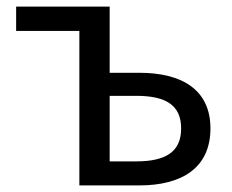

<svg xmlns="http://www.w3.org/2000/svg" viewBox="-20 -563 705 583"><path d="M221 0H403C532 0 619 -53 619 -173C619 -291 532 -342 403 -342H313V-543H29V-469H221ZM313 -73V-272H394C486 -272 530 -242 530 -173C530 -104 486 -73 394 -73Z"/></svg>

Font: Source Han Sans KR Regular
Style: Regular
Weight: 400
Designer: Ryoko NISHIZUKA (kana & ideographs); Paul D. Hunt (Latin, Greek & Cyrillic); Wenlong ZHANG (bopomofo); Sandoll Communica
Foundry: Adobe Systems Incorporated
Version: Version 1.004;PS 1.004;hotconv 1.0.82;makeotf.lib2.5.63406